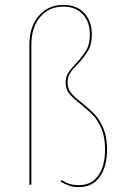

<svg xmlns="http://www.w3.org/2000/svg" viewBox="-20 -754 508 784"><path d="M355 -612Q355 -574 340.5 -548.5Q326 -523 299 -494Q277 -472 266.5 -455.5Q256 -439 256 -417Q256 -392 270.5 -374Q285 -356 316 -333Q348 -307 368 -285.5Q388 -264 402.5 -229Q417 -194 417 -144Q417 -73 387 -31.5Q357 10 303 10Q279 10 262 4Q245 -2 228 -12L231 -19Q246 -9 262.5 -3.5Q279 2 303 2Q353 2 381 -36.5Q409 -75 409 -144Q409 -193 395 -227Q381 -261 361 -282Q341 -303 310 -328Q278 -353 263 -371.5Q248 -390 248 -417Q248 -440 259 -457Q270 -474 292 -497Q319 -526 333 -550Q347 -574 347 -612Q347 -665 318 -696Q289 -727 238 -727Q180 -727 144 -684.5Q108 -642 108 -570V0H100V-571Q100 -645 138.5 -689.5Q177 -734 238 -734Q293 -734 324 -701Q355 -668 355 -612Z"/></svg>

Font: Fira Sans Compressed Eight
Style: Regular
Weight: 100
Width: 1
Designer: bBox Type GmbH & Carrois Corporate GbR & Edenspiekermann AG
Foundry: bBox Type GmbH & Carrois Corporate GbR & Edenspiekermann AG
Version: Version 4.301